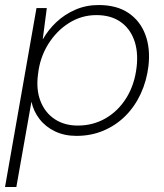

<svg xmlns="http://www.w3.org/2000/svg" viewBox="-37 -528 650 763"><path d="M-17 215 108 -496H149L133 -373H134Q155 -410 187.5 -440.5Q220 -471 262.5 -489.5Q305 -508 355 -508Q427 -508 473.5 -476.5Q520 -445 540.5 -390.5Q561 -336 553 -266Q546 -207 522.5 -156Q499 -105 461.5 -67.5Q424 -30 374.5 -9Q325 12 267 12Q219 12 181.5 -6Q144 -24 120 -55Q96 -86 88 -124L28 215ZM272 -29Q333 -29 383 -58Q433 -87 465.5 -139.5Q498 -192 506 -262Q513 -324 495.5 -370.5Q478 -417 440 -442.5Q402 -468 346 -468Q287 -468 237 -436.5Q187 -405 154 -351.5Q121 -298 114 -232Q106 -172 124 -126Q142 -80 180.5 -54.5Q219 -29 272 -29Z"/></svg>

Font: DM Sans 28pt ExtraLight
Style: Italic
Weight: 250
Italic angle: -10°
Version: Version 4.004;gftools[0.9.30]